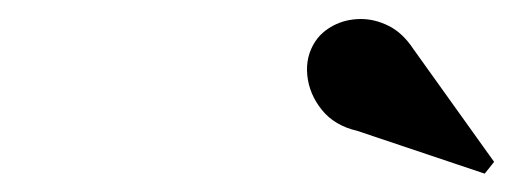

<svg xmlns="http://www.w3.org/2000/svg" viewBox="-20 -1023 545 204"><path d="M495 -838.5 359.5 -884Q335.5 -889.5 322 -906.2Q308.5 -923 306.5 -943Q304.5 -963 315 -979Q322 -989.5 334.5 -996Q347 -1002.5 362.5 -1002.8Q378 -1003 393 -995.5Q408 -988 419.5 -970.5L505 -851Z"/></svg>

Font: Bodoni Moda 11pt
Style: Bold Italic
Weight: 700
Italic angle: -13°
Designer: Owen Earl
Foundry: indestructible type
Version: Version 2.004